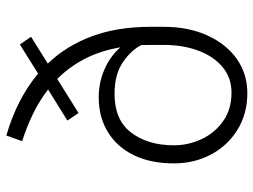

<svg xmlns="http://www.w3.org/2000/svg" viewBox="-120 -692 821 622"><g transform="rotate(-90 291.0 -380.5)"><path d="M145 -719.7 163.6 -771Q283.7 -735.8 363.8 -668L458.5 -727.1L483.4 -690.9L396.5 -636.7Q454.6 -576.2 485.1 -493.4Q515.6 -410.6 515.6 -304.7V-261.2Q515.6 -181.2 487.8 -119.9Q460 -58.6 411.6 -24.4Q363.3 9.8 300.8 9.8Q233.9 9.8 182.4 -22Q130.9 -53.7 102.1 -107.7Q73.2 -161.6 73.2 -228Q73.2 -303.7 99.9 -358.2Q126.5 -412.6 174.8 -442.1Q223.1 -471.7 287.1 -471.7Q335.4 -471.7 378.2 -452.9Q420.9 -434.1 449.2 -401.4Q438 -467.3 411.4 -517.8Q384.8 -568.4 346.7 -606L236.3 -537.1L211.9 -573.2L312.5 -635.7Q275.9 -664.1 233.6 -684.6Q191.4 -705.1 145 -719.7ZM131.8 -228Q131.8 -181.6 151.6 -138.9Q171.4 -96.2 209.7 -68.8Q248 -41.5 302.7 -41.5Q350.1 -41.5 384.8 -70.1Q419.4 -98.6 438.2 -148.4Q457 -198.2 457 -261.2V-305.7Q457 -319.8 456.5 -333.5Q440.4 -366.2 401.1 -393.3Q361.8 -420.4 297.9 -420.4Q213.9 -420.4 172.9 -366.5Q131.8 -312.5 131.8 -228Z"/></g></svg>

Font: Vazirmatn FD ExtraLight
Style: Regular
Weight: 200
Designer: Saber Rastikerdar
Foundry: Saber Rastikerdar
Version: Version 33.003